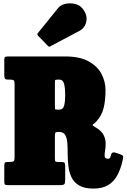

<svg xmlns="http://www.w3.org/2000/svg" viewBox="-20 -1079 738 1119"><path d="M693 -136.5Q682.5 -92 663.2 -56.5Q644 -21 610.8 -0.5Q577.5 20 525 20Q472 20 441.5 2Q411 -16 397 -45.2Q383 -74.5 378.8 -109.8Q374.5 -145 374.5 -180.2Q374.5 -215.5 372.5 -244.8Q370.5 -274 360.2 -292Q350 -310 325 -310H319Q305 -310 302.5 -305.2Q300 -300.5 300 -286V-155Q300 -143.5 302.2 -139.2Q304.5 -135 316 -135H337Q350.5 -135 355.2 -130.8Q360 -126.5 360 -112V-36Q360 -14 356 -7Q352 0 330 0H26.5Q14 0 9.5 -3.2Q5 -6.5 5 -19V-113Q5 -127 8.8 -131Q12.5 -135 26 -135H36.5Q54 -135 59.5 -139.5Q65 -144 65 -161V-589.5Q65 -607 59.5 -611Q54 -615 38 -615H28Q12.5 -615 8.8 -620.5Q5 -626 5 -641V-731Q5 -744 9.8 -747Q14.5 -750 27.5 -750H360Q445.5 -750 497.2 -721Q549 -692 572 -647.2Q595 -602.5 595 -555Q595 -494.5 584.2 -450.2Q573.5 -406 541.5 -371Q532.5 -361 525.8 -357Q519 -353 519.5 -349.8Q520 -346.5 533 -339Q569.5 -319 582.5 -294.5Q595.5 -270 595.8 -245.2Q596 -220.5 592.2 -199.8Q588.5 -179 590.2 -166.5Q592 -154 609 -154Q619 -154 621.8 -160Q624.5 -166 628 -179Q633 -197.5 660.5 -187L687 -177Q699 -172.5 697.8 -162.5Q696.5 -152.5 693 -136.5ZM320.5 -440H324.5Q348 -440 354 -464.2Q360 -488.5 360 -525Q360 -562 354 -588.5Q348 -615 324.5 -615H315.5Q301.5 -615 300.8 -610.2Q300 -605.5 300 -591V-463Q300 -444.5 301.2 -442.2Q302.5 -440 320.5 -440ZM258.5 -812.5 202 -870.5Q193.5 -879.5 202.5 -888.5L319.5 -1033Q333.5 -1050.5 360.8 -1056.5Q388 -1062.5 416.2 -1056.2Q444.5 -1050 460.5 -1030Q490.5 -993 483.2 -954.8Q476 -916.5 442 -898.5L274 -809.5Q268.5 -806 265.5 -807Q262.5 -808 258.5 -812.5Z"/></svg>

Font: Besley* Condensed Fatface
Style: Regular
Weight: 900
Width: 3
Designer: Owen Earl
Foundry: indestructible type*
Version: Version 3.000; ttfautohint (v1.8.3)